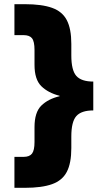

<svg xmlns="http://www.w3.org/2000/svg" viewBox="-20 -775 476 918"><path d="M99 123H49V-25H93Q121 -25 133 -40.5Q145 -56 145 -96V-167Q145 -238 177.5 -270Q210 -302 265 -315V-317Q210 -331 177.5 -363Q145 -395 145 -465V-536Q145 -577 133 -592Q121 -607 93 -607H49V-755H99Q180 -755 229 -737.5Q278 -720 299.5 -678.5Q321 -637 321 -565V-510Q321 -439 345 -412Q369 -385 426 -385V-247Q369 -247 345 -220Q321 -193 321 -122V-67Q321 5 299.5 46.5Q278 88 229 105.5Q180 123 99 123Z"/></svg>

Font: Protest Strike
Style: Regular
Weight: 400
Designer: Octavio Pardo
Foundry: Ashler Design
Version: Version 2.005; ttfautohint (v1.8.4.7-5d5b)